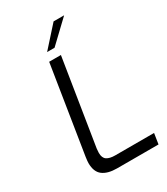

<svg xmlns="http://www.w3.org/2000/svg" viewBox="-224 -1023 972 1119"><g transform="rotate(-30 262.0 -463.5)"><path d="M92 -110Q92 -122 96 -150L189 -736H268L176 -159Q174 -139 174 -131Q174 -97 193.5 -84Q213 -71 249 -71H511L500 0H221Q159 0 125.5 -25.5Q92 -51 92 -110ZM329 -927H400L257 -791H207Z"/></g></svg>

Font: Exo
Style: Italic
Weight: 400
Italic angle: -9°
Designer: Natanael Gama
Foundry: Natanael Gama
Version: Version 1.500; ttfautohint (v1.6)